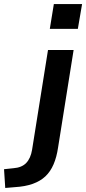

<svg xmlns="http://www.w3.org/2000/svg" viewBox="-129 -739 427 952"><path d="M118 -596 138 -719H278L257 -596ZM-103 193 -109 100 -62 95Q-21 92 1 69Q23 46 30 4L109 -491H236L159 -8Q152 40 136.5 76Q121 112 96 135.5Q71 159 33.5 172.5Q-4 186 -56 189Z"/></svg>

Font: Nunito Sans 11pt
Style: Bold Italic
Weight: 700
Italic angle: -9°
Version: Version 3.101;gftools[0.9.27]